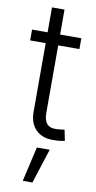

<svg xmlns="http://www.w3.org/2000/svg" viewBox="-100 -714 496 997"><g transform="rotate(10 148.0 -215.5)"><path d="M267.6 -541V-483.9H7.8V-541ZM89.8 -672.4H155.8V-127Q155.8 -87.4 173.1 -69.3Q190.4 -51.3 227.1 -54.2Q234.9 -54.7 245.1 -55.9Q255.4 -57.1 264.2 -58.6L275.9 -2Q265.1 1 252 2.7Q238.8 4.4 226.1 4.4Q161.6 8.3 125.7 -25.9Q89.8 -60.1 89.8 -122.1ZM96.7 240.7 138.7 57.6H206.5L147.5 240.7Z"/></g></svg>

Font: Inter 17pt Light
Style: Regular
Weight: 300
Version: Version 4.001;git-66647c0bb